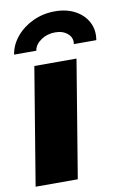

<svg xmlns="http://www.w3.org/2000/svg" viewBox="-88 -828 573 880"><g transform="rotate(-10 199.0 -388.0)"><path d="M4.9 0 95.2 -545.9H291.5L201.2 0ZM231 -776.4Q285.6 -776.4 325.4 -754.6Q365.2 -732.9 384.3 -696Q403.3 -659.2 395.5 -613.3H291Q295.9 -642.1 273.9 -661.6Q252 -681.2 215.3 -681.2Q178.2 -681.2 149.7 -661.6Q121.1 -642.1 116.2 -613.3H12.7Q20.5 -659.2 51.5 -696Q82.5 -732.9 129.4 -754.6Q176.3 -776.4 231 -776.4Z"/></g></svg>

Font: Inter Black
Style: Italic
Weight: 900
Italic angle: -9.39999°
Designer: Rasmus Andersson
Foundry: rsms
Version: Version 4.000;git-a52131595